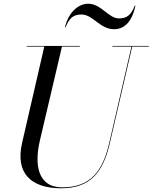

<svg xmlns="http://www.w3.org/2000/svg" viewBox="-20 -997 820 1032"><path d="M418 -919C480.5 -919 516 -840 593.5 -840C642.5 -840 688 -872 708 -967H704.5C684.5 -915.5 661.5 -898 619 -898C563.5 -898 524 -977 453.5 -977C404.5 -977 349 -935 329 -850H332.5C352.5 -901.5 375.5 -919 418 -919ZM124 -750V-746.5H218L99 -230C61 -66 146 15 309 15C467 15 535 -73 571 -230L690.5 -746.5H780V-750H584V-746.5H686.5L567.5 -230C532.5 -77.5 467 10 314.5 10C180.5 10 165 -115 194 -240L313 -746.5H409V-750Z"/></svg>

Font: Bodoni* 48pt
Style: Italic
Weight: 400
Italic angle: -13°
Version: Version 2.3